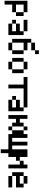

<svg xmlns="http://www.w3.org/2000/svg" viewBox="1980 -2920 1040 5040"><g transform="rotate(90 2500.0 -400.0)"><path d="M0 0V-600H300V-500H100V-300H300V-200H100V0ZM400 -300H300V-500H400Z M500 -200V-300H600V-200ZM500 -500V-600H800V-500ZM600 -200H800V-300H600V-400H800V-500H900V-100H600Z M1000 -200V-700H1100V-600H1300V-500H1100V-200ZM1100 -200H1300V-100H1100ZM1100 -700V-800H1300V-700ZM1300 -200V-500H1400V-200ZM1300 -800V-900H1400V-800Z M1500 -200V-500H1600V-200ZM1900 -200H1800V-500H1900ZM1600 -200H1800V-100H1600ZM1600 -500V-600H1800V-500Z M2000 -500V-600H2500V-500H2300V-100H2200V-500Z M2500 -200V-300H2600V-200ZM2500 -500V-600H2800V-500ZM2600 -200H2800V-300H2600V-400H2800V-500H2900V-100H2600Z M3000 -100V-600H3100V-400H3200V-500H3300V-200H3200V-300H3100V-100ZM3300 -200H3400V-100H3300ZM3300 -500V-600H3400V-500ZM3400 -200V-500H3500V-200Z M3500 -100V-600H3600V-200H3700V-600H3800V-200H3900V-600H4000V100H3900V-100Z M4000 -100V-600H4100V-400H4200V-300H4100V-100ZM4200 -400V-500H4300V-600H4400V-100H4300V-400Z M4500 -200V-500H4600V-400H4800V-500H4900V-300H4600V-200ZM4600 -200H4900V-100H4600ZM4600 -500V-600H4800V-500Z"/></g></svg>

Font: GalmuriMono9 Regular
Style: Regular
Weight: 400
Designer: Lee Minseo (quiple)
Version: Version 2.399;hotconv 1.1.1;makeotfexe 2.6.0 DEVELOPMENT